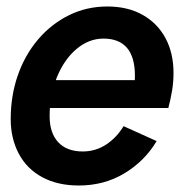

<svg xmlns="http://www.w3.org/2000/svg" viewBox="-20 -561 599 592"><path d="M223 11Q158 11 110.5 -14.5Q63 -40 38 -87Q13 -134 13 -194Q13 -266 35 -329Q57 -392 97.5 -439.5Q138 -487 192.5 -514Q247 -541 311 -541Q374 -541 420 -515Q466 -489 490.5 -443Q515 -397 515 -336Q515 -308 510.5 -281Q506 -254 499 -228H96L115 -314H432L390 -266Q393 -281 394.5 -296Q396 -311 396 -327Q396 -385 371.5 -413.5Q347 -442 299 -442Q254 -442 216 -410Q178 -378 155.5 -323Q133 -268 133 -203Q133 -151 159.5 -122.5Q186 -94 235 -94Q275 -94 307.5 -115.5Q340 -137 361 -172L463 -126Q426 -64 363.5 -26.5Q301 11 223 11Z"/></svg>

Font: Radio Canada Big Medium
Style: Italic
Weight: 500
Italic angle: -12°
Designer: Étienne Aubert Bonn
Foundry: Coppers and Brasses
Version: Version 1.001